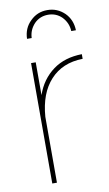

<svg xmlns="http://www.w3.org/2000/svg" viewBox="-84 -769 459 812"><g transform="rotate(-10 145.5 -363.0)"><path d="M167 -479C133 -454 108 -420 93 -376V-517H73V0H93V-283C98 -349 117 -401 152 -439C186 -476 232 -496 291 -497V-517C242 -516 201 -504 167 -479ZM74 -621H94C95 -645 104 -665 120 -682C136 -698 156 -706 179 -706C202 -706 222 -698 238 -682C254 -665 263 -645 264 -621H284C283 -651 273 -676 253 -696C232 -716 208 -726 179 -726C150 -726 126 -716 106 -696C85 -676 75 -651 74 -621Z"/></g></svg>

Font: Argentum Sans Thin
Style: Regular
Weight: 250
Designer: Julieta Ulanovsky
Foundry: Julieta Ulanovsky
Version: Version 5.001;February 15, 2019;FontCreator 11.5.0.2425 64-b